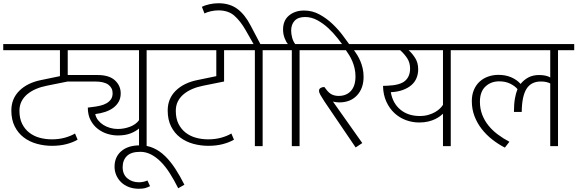

<svg xmlns="http://www.w3.org/2000/svg" viewBox="-30 -902 3564 1185"><path d="M449 -40Q420 -23 380 -12.5Q340 -2 291 -2Q243 -2 197.5 -14.5Q152 -27 117 -53.5Q82 -80 61 -121.5Q40 -163 40 -220Q40 -293 89.5 -342Q139 -391 224 -408L340 -432V-592H-10V-630H975V-592H875V0H828V-109Q809 -92 776.5 -79Q744 -66 697 -66Q665 -66 632.5 -76Q600 -86 573 -107Q546 -128 529 -160.5Q512 -193 512 -238L536 -241Q564 -244 587.5 -249.5Q611 -255 628 -265Q645 -275 655 -289.5Q665 -304 665 -327Q665 -360 638.5 -379.5Q612 -399 555 -399H388L259 -373Q223 -366 192.5 -353Q162 -340 139 -321Q116 -302 103 -276.5Q90 -251 90 -218Q90 -171 106.5 -138Q123 -105 150.5 -83.5Q178 -62 214 -52Q250 -42 290 -42Q333 -42 369.5 -52Q406 -62 433 -78ZM572 -439Q644 -439 679.5 -406Q715 -373 715 -326Q715 -296 702.5 -274Q690 -252 669 -236.5Q648 -221 619.5 -211.5Q591 -202 558 -198Q562 -177 575.5 -160Q589 -143 608 -131Q627 -119 650 -112.5Q673 -106 697 -106Q735 -106 771.5 -119.5Q808 -133 828 -160V-592H388V-439Z M677 127Q677 67 718.5 31Q760 -5 835 -5Q880 -5 918.5 12.5Q957 30 990 62.5Q1023 95 1052 139.5Q1081 184 1108 238L1070 260Q1044 208 1017.5 166.5Q991 125 962 96Q933 67 901.5 51Q870 35 836 35Q779 35 753 61Q727 87 727 130Q727 174 756 198.5Q785 223 828 223Q841 223 855 220Q869 217 880 212L896 247Q880 255 865.5 259Q851 263 827 263Q793 263 765.5 252.5Q738 242 718.5 223.5Q699 205 688 180Q677 155 677 127Z M1414 -40Q1385 -23 1345 -12.5Q1305 -2 1256 -2Q1208 -2 1162.5 -14.5Q1117 -27 1082 -53.5Q1047 -80 1026 -121.5Q1005 -163 1005 -220Q1005 -293 1054.5 -342Q1104 -391 1189 -408L1305 -432V-592H955V-630H1463V-592H1353V-399L1224 -373Q1188 -366 1157.5 -353Q1127 -340 1104 -321Q1081 -302 1068 -276.5Q1055 -251 1055 -218Q1055 -171 1071.5 -138Q1088 -105 1115.5 -83.5Q1143 -62 1179 -52Q1215 -42 1255 -42Q1298 -42 1334.5 -52Q1371 -62 1398 -78Z M1216 -860Q1233 -869 1261.5 -875.5Q1290 -882 1318 -882Q1388 -882 1435 -847Q1482 -812 1517 -744L1577 -630H1691V-592H1591V0H1543V-592H1443V-630H1535L1486 -716Q1454 -772 1416.5 -805Q1379 -838 1318 -838Q1295 -838 1271 -832.5Q1247 -827 1232 -819Z M1771 -592H1671V-630H1747Q1736 -642 1726.5 -667Q1717 -692 1717 -720Q1717 -776 1754 -806.5Q1791 -837 1847 -837Q1898 -837 1942.5 -812.5Q1987 -788 2023 -753.5Q2059 -719 2086.5 -682Q2114 -645 2132 -620L2137 -613L2107 -594L2102 -601Q2081 -631 2054 -665.5Q2027 -700 1995.5 -729Q1964 -758 1928 -777.5Q1892 -797 1853 -797Q1810 -797 1788.5 -774Q1767 -751 1767 -713Q1767 -693 1773 -670Q1779 -647 1792 -630H1919V-592H1819V0H1771Z M2206 -19 2165 8 1973 -275Q1956 -301 1947.5 -316Q1939 -331 1939 -342Q1939 -353 1948.5 -359Q1958 -365 1972 -365L1985 -348Q2001 -327 2019 -318.5Q2037 -310 2060 -310Q2108 -310 2136 -341Q2164 -372 2164 -430Q2164 -457 2158.5 -480.5Q2153 -504 2144.5 -524Q2136 -544 2125.5 -561Q2115 -578 2105 -592H1899V-630H2304V-592H2155Q2164 -580 2174.5 -563Q2185 -546 2194 -525Q2203 -504 2208.5 -479.5Q2214 -455 2214 -428Q2214 -357 2173.5 -313.5Q2133 -270 2064 -270Q2056 -270 2043.5 -271.5Q2031 -273 2025 -275Z M2752 -592V0H2704V-200Q2698 -194 2686 -185Q2674 -176 2656 -167Q2638 -158 2613 -152Q2588 -146 2557 -146Q2515 -146 2475.5 -160.5Q2436 -175 2405 -203.5Q2374 -232 2354.5 -274.5Q2335 -317 2334 -372L2362 -373Q2439 -376 2470 -403Q2501 -430 2501 -479Q2501 -515 2483.5 -542Q2466 -569 2440 -592H2284V-630H2852V-592ZM2704 -255V-592H2492Q2513 -574 2532 -544.5Q2551 -515 2551 -474Q2551 -446 2541 -421Q2531 -396 2510 -377.5Q2489 -359 2457 -347Q2425 -335 2382 -333Q2394 -264 2441.5 -225Q2489 -186 2561 -186Q2590 -186 2614 -193Q2638 -200 2656 -210.5Q2674 -221 2686 -233Q2698 -245 2704 -255Z M3164 -352Q3147 -372 3118 -386Q3089 -400 3051 -400Q3000 -400 2966 -368Q2932 -336 2932 -274Q2932 -231 2946 -194.5Q2960 -158 2984.5 -127.5Q3009 -97 3042.5 -72Q3076 -47 3114 -27L3086 9Q3045 -12 3008 -41Q2971 -70 2943 -106Q2915 -142 2898.5 -185Q2882 -228 2882 -278Q2882 -317 2895 -347.5Q2908 -378 2930.5 -398.5Q2953 -419 2983 -429.5Q3013 -440 3046 -440Q3090 -440 3125 -425Q3160 -410 3183 -384Q3204 -410 3232 -424.5Q3260 -439 3297 -439Q3319 -439 3337 -435Q3355 -431 3366 -424V-592H2832V-630H3514V-592H3414V0H3366V-387Q3357 -392 3342.5 -395.5Q3328 -399 3308 -399Q3248 -399 3219.5 -353.5Q3191 -308 3190 -211H3142Q3142 -260 3148 -294Q3154 -328 3164 -352Z"/></svg>

Font: Ek Mukta ExtraLight
Style: Regular
Weight: 275
Designer: Girish Dalvi and Yashodeep Gholap
Foundry: Ek Type
Version: Version 2.538;PS 1.002;hotconv 16.6.51;makeotf.lib2.5.65220;